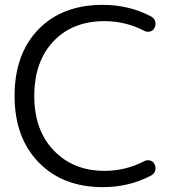

<svg xmlns="http://www.w3.org/2000/svg" viewBox="-20 -760 725 790"><path d="M403 10Q238 10 139 -92Q40 -194 40 -365Q40 -538 138 -639Q236 -740 403 -740Q512 -740 602 -692Q615 -685 618.5 -672Q622 -659 616 -646Q611 -634 598 -630.5Q585 -627 574 -633Q497 -673 410 -673Q278 -673 199.5 -589.5Q121 -506 121 -365Q121 -224 201.5 -140.5Q282 -57 410 -57Q497 -57 574 -97Q585 -103 598 -99.5Q611 -96 616 -84Q622 -71 618.5 -58Q615 -45 602 -38Q512 10 403 10Z"/></svg>

Font: Rounded Mplus 1c
Style: Regular
Weight: 400
Version: Version 1.059.20150529